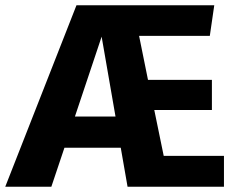

<svg xmlns="http://www.w3.org/2000/svg" viewBox="-43 -713 908 733"><path d="M546 -293H766V-408H522L488 -576H758L775 -693H249L-23 0H153L203 -149H418L444 0H812V-118H582ZM345 -573 398 -268H243Z"/></svg>

Font: Fira Sans
Style: Bold
Weight: 700
Designer: Carrois Corporate & Edenspiekermann AG
Foundry: Carrois Corporate GbR & Edenspiekermann AG
Version: Version 4.203